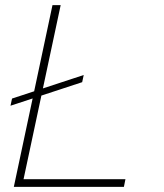

<svg xmlns="http://www.w3.org/2000/svg" viewBox="-20 -730 640 750"><path d="M34 0 185 -710H217L72 -30H470L464 0ZM21 -317 27 -345 307 -437 301 -409Z"/></svg>

Font: Geist Mono Thin
Style: Italic
Weight: 100
Italic angle: -12°
Monospace: yes
Designer: Basement.studio, Andrés Briganti, Mateo Zaragoza
Foundry: Basement.studio, Vercel, Andrés Briganti, Guido Ferreyra, Mateo Zaragoza
Version: Version 1.500; ttfautohint (v1.8.4.7-5d5b)